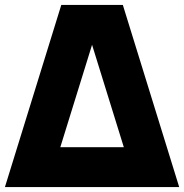

<svg xmlns="http://www.w3.org/2000/svg" viewBox="-33 -760 748 780"><path d="M216 -740H466L695 0H-13ZM470 -162 341 -578 212 -162Z"/></svg>

Font: Encode Sans Compressed
Style: Black
Weight: 900
Designer: Pablo Impallari, Andres Torresi
Foundry: Pablo Impallari, Andres Torresi
Version: Version 1.000; ttfautohint (v1.00) -l 8 -r 50 -G 200 -x 14 -